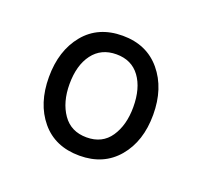

<svg xmlns="http://www.w3.org/2000/svg" viewBox="-66 -804 476 450"><g transform="rotate(20 171.5 -579.5)"><path d="M171 -430Q110 -430 75.5 -471.5Q41 -513 41 -579Q41 -645 75.5 -687Q110 -729 171 -729Q231 -729 266 -687Q301 -645 301 -579Q301 -513 266 -471.5Q231 -430 171 -430ZM172 -476Q211 -476 231 -505.5Q251 -535 251 -580Q251 -627 230.5 -655Q210 -683 172 -683Q134 -683 113 -655Q92 -627 92 -580Q92 -535 112.5 -505.5Q133 -476 172 -476Z"/></g></svg>

Font: Noto Serif Tamil Condensed Medium
Style: Italic
Weight: 500
Width: 3
Italic angle: -12°
Designer: Indian Type Foundry, Tom Grace, and the Monotype Design Team
Foundry: Monotype Imaging Inc.
Version: Version 2.003; ttfautohint (v1.8.4.7-5d5b)